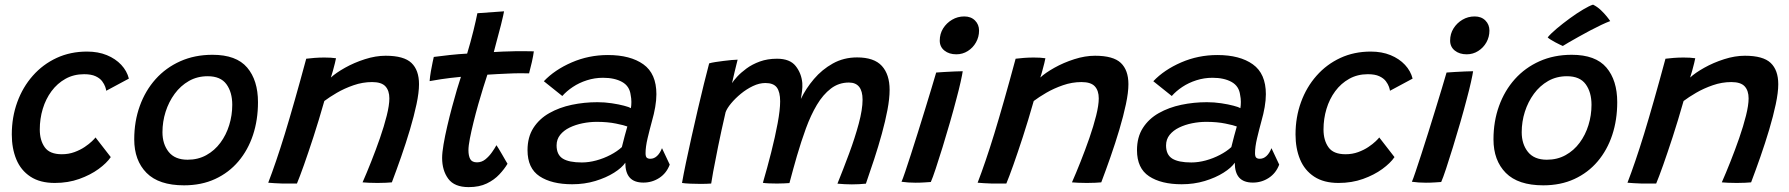

<svg xmlns="http://www.w3.org/2000/svg" viewBox="-20 -764 7510 806"><path d="M445 -104.5Q428 -79.5 393.8 -54.5Q359.5 -29.5 312.8 -12.8Q266 4 210 4Q148 4 107.8 -22.5Q67.5 -49 48.5 -95Q29.5 -141 29.5 -199.5Q29.5 -272 52.5 -335.2Q75.5 -398.5 117.8 -446.2Q160 -494 217.8 -520.8Q275.5 -547.5 345.5 -547.5Q392 -547.5 428.5 -532.5Q465 -517.5 489 -491.8Q513 -466 521 -434L426 -383Q425.5 -388.5 421.8 -399.5Q418 -410.5 408.8 -423Q399.5 -435.5 381.2 -444Q363 -452.5 333 -452.5Q289.5 -452.5 255 -433.2Q220.5 -414 196.2 -381.2Q172 -348.5 159.5 -307Q147 -265.5 147 -220.5Q147 -175 167.8 -145.8Q188.5 -116.5 239.5 -116.5Q268 -116.5 292.5 -125.5Q317 -134.5 335.5 -147Q354 -159.5 365.8 -170.8Q377.5 -182 381 -187Z M752.5 14Q647 14 595.2 -38.2Q543.5 -90.5 543.5 -179Q543.5 -254.5 566.8 -319Q590 -383.5 633.2 -431.8Q676.5 -480 737 -507Q797.5 -534 872 -534Q972 -534 1017.5 -480.5Q1063 -427 1063 -335Q1063 -260.5 1042 -197.2Q1021 -134 980.8 -86.5Q940.5 -39 883 -12.5Q825.5 14 752.5 14ZM767.5 -93.5Q811.5 -93.5 846.2 -112.8Q881 -132 905.2 -164.8Q929.5 -197.5 942.2 -238.8Q955 -280 955 -324Q955 -377 930.5 -410.5Q906 -444 852 -444Q808 -444 773 -424Q738 -404 713.2 -370.2Q688.5 -336.5 675.2 -294.8Q662 -253 662 -209Q662 -159 688.2 -126.2Q714.5 -93.5 767.5 -93.5Z M1226.5 6.5Q1215 6.5 1198.8 6.5Q1182.5 6.5 1166 6.5Q1151.5 6 1133 5Q1114.5 4 1106 3Q1122 -38.5 1139.2 -89Q1156.5 -139.5 1175.8 -202.2Q1195 -265 1217.2 -343Q1239.5 -421 1265.5 -517.5Q1280.5 -519.5 1300.8 -521Q1321 -522.5 1341.5 -522.5Q1355 -522.5 1368.2 -521.8Q1381.5 -521 1390.5 -519.5Q1390 -514.5 1386 -499Q1382 -483.5 1377.5 -466.5Q1373 -449.5 1369 -438.5Q1390 -458 1428.2 -479.5Q1466.5 -501 1511.8 -515.5Q1557 -530 1599 -530Q1675.5 -530 1707.2 -499.8Q1739 -469.5 1739 -410.5Q1739 -376 1728.5 -326.5Q1718 -277 1701 -220Q1684 -163 1664 -105.8Q1644 -48.5 1625 1.5Q1616.5 2.5 1599.8 3.2Q1583 4 1564.5 4Q1545 4 1528 3.2Q1511 2.5 1502 1.5Q1519 -37 1538.2 -85.5Q1557.5 -134 1575 -184.2Q1592.5 -234.5 1603.5 -278.5Q1614.5 -322.5 1614.5 -351Q1614.5 -383.5 1598 -401.5Q1581.5 -419.5 1542 -419.5Q1502.5 -419.5 1464.2 -406.2Q1426 -393 1394.2 -374.5Q1362.5 -356 1341.5 -340Q1318 -257.5 1295.8 -189.2Q1273.5 -121 1255.8 -71Q1238 -21 1226.5 6.5Z M2110.5 -76.5Q2097.5 -54.5 2076.2 -31.8Q2055 -9 2023.5 6.2Q1992 21.5 1947.5 21.5Q1887.5 21.5 1861.8 -13.5Q1836 -48.5 1836 -101Q1836 -123 1842 -158.2Q1848 -193.5 1857.5 -234.2Q1867 -275 1877.8 -315.2Q1888.5 -355.5 1898.5 -389Q1908.5 -422.5 1915 -441.5Q1868 -437 1831.5 -431.5Q1795 -426 1783.5 -423.5Q1785 -443 1788.8 -464.8Q1792.5 -486.5 1796.2 -503.2Q1800 -520 1801 -525Q1830.5 -529 1867.5 -533Q1904.5 -537 1941 -539Q1948 -562 1954.8 -586.8Q1961.5 -611.5 1967.5 -635.5Q1972.5 -656 1977 -675.8Q1981.5 -695.5 1984 -708.5L2096 -716.5Q2095.5 -712.5 2092 -697Q2088.5 -681.5 2083 -659.2Q2077.5 -637 2070.5 -612Q2066.5 -597 2062 -580Q2057.5 -563 2053 -545.5Q2069 -546.5 2091.2 -547.5Q2113.5 -548.5 2127 -548.5Q2150 -549.5 2170 -549.2Q2190 -549 2203.8 -548.8Q2217.5 -548.5 2221 -548.5Q2219 -531.5 2212.8 -503.8Q2206.5 -476 2201 -456Q2196 -456.5 2167.2 -456.5Q2138.5 -456.5 2110.5 -455Q2091 -454.5 2067.8 -453Q2044.5 -451.5 2026 -450.5Q2019 -429.5 2008.8 -397Q1998.5 -364.5 1987.8 -326.5Q1977 -288.5 1967.8 -251Q1958.5 -213.5 1952.5 -182.5Q1946.5 -151.5 1946.5 -133.5Q1946.5 -110 1954 -96.2Q1961.5 -82.5 1982.5 -82.5Q2002 -82.5 2017.8 -95.2Q2033.5 -108 2045.2 -124.8Q2057 -141.5 2064 -154.5Q2066.5 -151.5 2073.2 -140.2Q2080 -129 2088 -115.2Q2096 -101.5 2102.2 -90.5Q2108.5 -79.5 2110.5 -76.5Z M2382 9.5Q2296 9.5 2245.2 -24Q2194.5 -57.5 2194.5 -133.5Q2194.5 -188.5 2219.2 -227Q2244 -265.5 2286 -289.2Q2328 -313 2380.2 -324Q2432.5 -335 2488 -335Q2518.5 -335 2548.2 -330.5Q2578 -326 2599.8 -320.2Q2621.5 -314.5 2628.5 -310Q2630.5 -321.5 2630.5 -336.2Q2630.5 -351 2627.5 -365Q2623 -402.5 2591.5 -420Q2560 -437.5 2511.5 -437.5Q2476.5 -437.5 2443.8 -427Q2411 -416.5 2384.8 -399Q2358.5 -381.5 2340.5 -361L2263 -423Q2308.5 -471 2380 -502Q2451.5 -533 2532 -533Q2626 -533 2680.8 -494Q2735.5 -455 2735.5 -368.5Q2735.5 -343.5 2730.5 -314.5Q2725.5 -285.5 2717 -256Q2707 -219.5 2698.5 -183.5Q2690 -147.5 2690 -121Q2690 -106.5 2695.2 -102Q2700.5 -97.5 2710 -97.5Q2725.5 -97.5 2738 -109Q2750.5 -120.5 2759 -142L2791.5 -73Q2778 -37 2747.8 -17.2Q2717.5 2.5 2681 2.5Q2642.5 2.5 2623.8 -18.2Q2605 -39 2605 -81Q2591 -60 2557.8 -39Q2524.5 -18 2479 -4.2Q2433.5 9.5 2382 9.5ZM2422.5 -82Q2452 -82 2483.2 -90.5Q2514.5 -99 2542.8 -113.8Q2571 -128.5 2590.5 -146.5Q2597 -172 2602.5 -193.5Q2608 -215 2613.5 -233Q2601.5 -238 2566 -245.2Q2530.5 -252.5 2485 -252.5Q2455.5 -252.5 2425.8 -246.5Q2396 -240.5 2371.2 -228.5Q2346.5 -216.5 2331.5 -197.8Q2316.5 -179 2316.5 -153.5Q2316.5 -114.5 2342.5 -98.2Q2368.5 -82 2422.5 -82Z M2843 4Q2849 -30.5 2859.5 -80.8Q2870 -131 2882.8 -188.2Q2895.5 -245.5 2909 -303.2Q2922.5 -361 2935 -411.8Q2947.5 -462.5 2957 -498Q2967 -501 2983 -503.5Q2999 -506 3017 -508.2Q3035 -510.5 3051 -512Q3067 -513.5 3076.5 -513.5Q3074.5 -505.5 3071 -491.5Q3067.5 -477.5 3063.8 -462Q3060 -446.5 3057.2 -433.5Q3054.5 -420.5 3053 -415Q3059 -425 3074.5 -442Q3090 -459 3113.8 -476.5Q3137.5 -494 3169.8 -505.8Q3202 -517.5 3242 -517.5Q3296 -517.5 3320.2 -486.8Q3344.5 -456 3348 -415.5Q3349 -399 3347 -381.8Q3345 -364.5 3342 -348.5Q3363 -392.5 3396.8 -432.2Q3430.5 -472 3476.2 -497.5Q3522 -523 3578 -523Q3649.5 -523 3682 -487.2Q3714.5 -451.5 3714.5 -387Q3714.5 -350 3705.5 -302.8Q3696.5 -255.5 3682 -202.8Q3667.5 -150 3650 -96.5Q3632.5 -43 3615 7Q3601 8.5 3586 9.2Q3571 10 3556 10Q3541.5 10 3526 9.2Q3510.5 8.5 3495.5 7Q3520 -53.5 3544.5 -119.5Q3569 -185.5 3585 -245Q3601 -304.5 3601 -345.5Q3601 -417.5 3543.5 -417.5Q3501 -417.5 3468 -392.2Q3435 -367 3409.2 -323.8Q3383.5 -280.5 3363.2 -225Q3343 -169.5 3325.5 -109.5Q3317.5 -83 3309.8 -54Q3302 -25 3294 4.5Q3285.5 5 3271.2 5.8Q3257 6.5 3242 6.5Q3224.5 6.5 3207.5 5.8Q3190.5 5 3182.5 3.5Q3201 -59.5 3217.5 -124.8Q3234 -190 3244.5 -246.5Q3255 -303 3255 -338.5Q3255 -378 3241 -396.8Q3227 -415.5 3193 -415.5Q3167.5 -415.5 3140.8 -402.8Q3114 -390 3090.2 -370.5Q3066.5 -351 3049.2 -330.2Q3032 -309.5 3026 -293Q3007.5 -213 2994.5 -148.8Q2981.5 -84.5 2974 -43.8Q2966.5 -3 2965.5 6.5Q2960.5 7 2946.8 7.5Q2933 8 2922.5 8Q2899.5 8 2877 7Q2854.5 6 2843 4Z M3887.5 0Q3879 0.5 3861 1.8Q3843 3 3823.5 3Q3808 3 3793 2Q3778 1 3764.5 -1Q3769.5 -12 3779.8 -42.5Q3790 -73 3804 -116Q3818 -159 3833.2 -207.8Q3848.5 -256.5 3863.2 -304.5Q3878 -352.5 3890.2 -393Q3902.5 -433.5 3910 -459.5Q3923 -460.5 3944.2 -461.8Q3965.5 -463 3987 -464Q4008.5 -465 4021.5 -465Q4019.5 -451 4012.5 -419.5Q4005.5 -388 3995.5 -351Q3983.5 -304.5 3968 -250.8Q3952.5 -197 3936.8 -146Q3921 -95 3908 -55.8Q3895 -16.5 3887.5 0ZM3994.5 -536Q3964 -536 3944.5 -551.8Q3925 -567.5 3925 -593.5Q3925 -622 3939.2 -644.8Q3953.5 -667.5 3976.8 -681.2Q4000 -695 4028 -695Q4056 -695 4073 -678Q4090 -661 4090 -635.5Q4090 -609 4077.2 -586.2Q4064.5 -563.5 4042.8 -549.8Q4021 -536 3994.5 -536Z M4204.5 6.5Q4193 6.5 4176.8 6.5Q4160.5 6.5 4144 6.5Q4129.5 6 4111 5Q4092.5 4 4084 3Q4100 -38.5 4117.2 -89Q4134.5 -139.5 4153.8 -202.2Q4173 -265 4195.2 -343Q4217.5 -421 4243.5 -517.5Q4258.5 -519.5 4278.8 -521Q4299 -522.5 4319.5 -522.5Q4333 -522.5 4346.2 -521.8Q4359.5 -521 4368.5 -519.5Q4368 -514.5 4364 -499Q4360 -483.5 4355.5 -466.5Q4351 -449.5 4347 -438.5Q4368 -458 4406.2 -479.5Q4444.5 -501 4489.8 -515.5Q4535 -530 4577 -530Q4653.5 -530 4685.2 -499.8Q4717 -469.5 4717 -410.5Q4717 -376 4706.5 -326.5Q4696 -277 4679 -220Q4662 -163 4642 -105.8Q4622 -48.5 4603 1.5Q4594.5 2.5 4577.8 3.2Q4561 4 4542.5 4Q4523 4 4506 3.2Q4489 2.5 4480 1.5Q4497 -37 4516.2 -85.5Q4535.5 -134 4553 -184.2Q4570.5 -234.5 4581.5 -278.5Q4592.5 -322.5 4592.5 -351Q4592.5 -383.5 4576 -401.5Q4559.5 -419.5 4520 -419.5Q4480.5 -419.5 4442.2 -406.2Q4404 -393 4372.2 -374.5Q4340.5 -356 4319.5 -340Q4296 -257.5 4273.8 -189.2Q4251.5 -121 4233.8 -71Q4216 -21 4204.5 6.5Z M4940.5 9.5Q4854.5 9.5 4803.8 -24Q4753 -57.5 4753 -133.5Q4753 -188.5 4777.8 -227Q4802.5 -265.5 4844.5 -289.2Q4886.5 -313 4938.8 -324Q4991 -335 5046.5 -335Q5077 -335 5106.8 -330.5Q5136.5 -326 5158.2 -320.2Q5180 -314.5 5187 -310Q5189 -321.5 5189 -336.2Q5189 -351 5186 -365Q5181.5 -402.5 5150 -420Q5118.5 -437.5 5070 -437.5Q5035 -437.5 5002.2 -427Q4969.5 -416.5 4943.2 -399Q4917 -381.5 4899 -361L4821.5 -423Q4867 -471 4938.5 -502Q5010 -533 5090.5 -533Q5184.5 -533 5239.2 -494Q5294 -455 5294 -368.5Q5294 -343.5 5289 -314.5Q5284 -285.5 5275.5 -256Q5265.5 -219.5 5257 -183.5Q5248.5 -147.5 5248.5 -121Q5248.5 -106.5 5253.8 -102Q5259 -97.5 5268.5 -97.5Q5284 -97.5 5296.5 -109Q5309 -120.5 5317.5 -142L5350 -73Q5336.5 -37 5306.2 -17.2Q5276 2.5 5239.5 2.5Q5201 2.5 5182.2 -18.2Q5163.5 -39 5163.5 -81Q5149.5 -60 5116.2 -39Q5083 -18 5037.5 -4.2Q4992 9.5 4940.5 9.5ZM4981 -82Q5010.5 -82 5041.8 -90.5Q5073 -99 5101.2 -113.8Q5129.5 -128.5 5149 -146.5Q5155.5 -172 5161 -193.5Q5166.5 -215 5172 -233Q5160 -238 5124.5 -245.2Q5089 -252.5 5043.5 -252.5Q5014 -252.5 4984.2 -246.5Q4954.5 -240.5 4929.8 -228.5Q4905 -216.5 4890 -197.8Q4875 -179 4875 -153.5Q4875 -114.5 4901 -98.2Q4927 -82 4981 -82Z M5834 -104.5Q5817 -79.5 5782.8 -54.5Q5748.5 -29.5 5701.8 -12.8Q5655 4 5599 4Q5537 4 5496.8 -22.5Q5456.5 -49 5437.5 -95Q5418.5 -141 5418.5 -199.5Q5418.5 -272 5441.5 -335.2Q5464.5 -398.5 5506.8 -446.2Q5549 -494 5606.8 -520.8Q5664.5 -547.5 5734.5 -547.5Q5781 -547.5 5817.5 -532.5Q5854 -517.5 5878 -491.8Q5902 -466 5910 -434L5815 -383Q5814.5 -388.5 5810.8 -399.5Q5807 -410.5 5797.8 -423Q5788.5 -435.5 5770.2 -444Q5752 -452.5 5722 -452.5Q5678.5 -452.5 5644 -433.2Q5609.5 -414 5585.2 -381.2Q5561 -348.5 5548.5 -307Q5536 -265.5 5536 -220.5Q5536 -175 5556.8 -145.8Q5577.5 -116.5 5628.5 -116.5Q5657 -116.5 5681.5 -125.5Q5706 -134.5 5724.5 -147Q5743 -159.5 5754.8 -170.8Q5766.5 -182 5770 -187Z M6030 0Q6021.5 0.5 6003.5 1.8Q5985.5 3 5966 3Q5950.5 3 5935.5 2Q5920.5 1 5907 -1Q5912 -12 5922.2 -42.5Q5932.5 -73 5946.5 -116Q5960.5 -159 5975.8 -207.8Q5991 -256.5 6005.8 -304.5Q6020.5 -352.5 6032.8 -393Q6045 -433.5 6052.5 -459.5Q6065.5 -460.5 6086.8 -461.8Q6108 -463 6129.5 -464Q6151 -465 6164 -465Q6162 -451 6155 -419.5Q6148 -388 6138 -351Q6126 -304.5 6110.5 -250.8Q6095 -197 6079.2 -146Q6063.5 -95 6050.5 -55.8Q6037.5 -16.5 6030 0ZM6137 -536Q6106.5 -536 6087 -551.8Q6067.5 -567.5 6067.5 -593.5Q6067.5 -622 6081.8 -644.8Q6096 -667.5 6119.2 -681.2Q6142.5 -695 6170.5 -695Q6198.5 -695 6215.5 -678Q6232.5 -661 6232.5 -635.5Q6232.5 -609 6219.8 -586.2Q6207 -563.5 6185.2 -549.8Q6163.5 -536 6137 -536Z M6458.5 14Q6353 14 6301.2 -38.2Q6249.5 -90.5 6249.5 -179Q6249.5 -254.5 6272.8 -319Q6296 -383.5 6339.2 -431.8Q6382.5 -480 6443 -507Q6503.5 -534 6578 -534Q6678 -534 6723.5 -480.5Q6769 -427 6769 -335Q6769 -260.5 6748 -197.2Q6727 -134 6686.8 -86.5Q6646.5 -39 6589 -12.5Q6531.5 14 6458.5 14ZM6473.5 -93.5Q6517.5 -93.5 6552.2 -112.8Q6587 -132 6611.2 -164.8Q6635.5 -197.5 6648.2 -238.8Q6661 -280 6661 -324Q6661 -377 6636.5 -410.5Q6612 -444 6558 -444Q6514 -444 6479 -424Q6444 -404 6419.2 -370.2Q6394.5 -336.5 6381.2 -294.8Q6368 -253 6368 -209Q6368 -159 6394.2 -126.2Q6420.5 -93.5 6473.5 -93.5ZM6667.5 -744.5Q6685.5 -735.5 6700 -721.8Q6714.5 -708 6725 -695Q6735.5 -682 6739.5 -675.5Q6724.5 -670 6702.2 -659.5Q6680 -649 6655 -635.8Q6630 -622.5 6606.8 -609.5Q6583.5 -596.5 6565.8 -586.2Q6548 -576 6540.5 -571Q6537 -572.5 6528 -576.8Q6519 -581 6508.8 -586.5Q6498.5 -592 6489.8 -597.5Q6481 -603 6477 -607Q6489.5 -622.5 6515 -644Q6540.5 -665.5 6570 -687Q6599.5 -708.5 6626 -724.2Q6652.5 -740 6667.5 -744.5Z M6932.5 6.5Q6921 6.5 6904.8 6.5Q6888.5 6.5 6872 6.5Q6857.5 6 6839 5Q6820.5 4 6812 3Q6828 -38.5 6845.2 -89Q6862.5 -139.5 6881.8 -202.2Q6901 -265 6923.2 -343Q6945.5 -421 6971.5 -517.5Q6986.5 -519.5 7006.8 -521Q7027 -522.5 7047.5 -522.5Q7061 -522.5 7074.2 -521.8Q7087.5 -521 7096.5 -519.5Q7096 -514.5 7092 -499Q7088 -483.5 7083.5 -466.5Q7079 -449.5 7075 -438.5Q7096 -458 7134.2 -479.5Q7172.5 -501 7217.8 -515.5Q7263 -530 7305 -530Q7381.5 -530 7413.2 -499.8Q7445 -469.5 7445 -410.5Q7445 -376 7434.5 -326.5Q7424 -277 7407 -220Q7390 -163 7370 -105.8Q7350 -48.5 7331 1.5Q7322.5 2.5 7305.8 3.2Q7289 4 7270.5 4Q7251 4 7234 3.2Q7217 2.5 7208 1.5Q7225 -37 7244.2 -85.5Q7263.5 -134 7281 -184.2Q7298.5 -234.5 7309.5 -278.5Q7320.5 -322.5 7320.5 -351Q7320.5 -383.5 7304 -401.5Q7287.5 -419.5 7248 -419.5Q7208.5 -419.5 7170.2 -406.2Q7132 -393 7100.2 -374.5Q7068.5 -356 7047.5 -340Q7024 -257.5 7001.8 -189.2Q6979.5 -121 6961.8 -71Q6944 -21 6932.5 6.5Z"/></svg>

Font: Grandstander Thin Medium
Style: Italic
Weight: 500
Italic angle: -15°
Version: Version 1.200